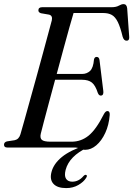

<svg xmlns="http://www.w3.org/2000/svg" viewBox="-33 -736 665 958"><path d="M338 0H3Q-13 0 -13 -14Q-13 -26.5 1.5 -30.5L40.5 -36.5Q61.5 -41 69 -66Q76 -89 88.2 -133.5Q100.5 -178 116.2 -234.5Q132 -291 148.8 -351.8Q165.5 -412.5 180.8 -468.8Q196 -525 207.8 -568.8Q219.5 -612.5 225.5 -634.5Q230.5 -658.5 211.5 -663L171 -670Q158.5 -674.5 158.5 -684Q158.5 -700 177 -700H523Q546.5 -700 560 -707.8Q573.5 -715.5 583.5 -715.5Q599 -715.5 601.5 -695L611.5 -555Q614 -534 600 -533Q585.5 -531.5 579 -552.5Q567.5 -600.5 554.8 -626.2Q542 -652 524.8 -661.5Q507.5 -671 483.5 -671H334Q326.5 -646.5 313.2 -599Q300 -551.5 283.5 -491Q267 -430.5 250 -367H376.5Q400 -367 416.2 -382Q432.5 -397 436 -439.5Q439 -452 449 -452Q461.5 -452 463.5 -436.5L482.5 -281.5Q485 -260 470.5 -259Q460.5 -258.5 455 -272.5Q443 -310 425.5 -324Q408 -338 376.5 -338H242Q226 -278.5 211.2 -224Q196.5 -169.5 185.8 -128.5Q175 -87.5 170.5 -69Q165.5 -48 175.5 -38.5Q185.5 -29 220 -29H324Q371.5 -29 409 -59.2Q446.5 -89.5 485 -166Q493.5 -182 503 -182Q515.5 -182 514.5 -162.5Q510.5 -112 492.2 -72.8Q474 -33.5 447.5 -11Q421 11.5 392 11.5Q377.5 11.5 365.8 5.8Q354 0 338 0ZM399.5 -13.5 403.5 0Q312.5 43 294.5 111.5Q287 141 296.5 155.8Q306 170.5 327.5 170.5Q359.5 170.5 383 143Q390.5 135 396 136.5Q405 139 396.5 152Q384.5 171.5 358 187Q331.5 202.5 297.5 202.5Q253 202.5 233.5 181Q214 159.5 224 122Q234.5 81 276.2 47Q318 13 399.5 -13.5Z"/></svg>

Font: Fraunces 144pt S050
Style: Italic
Weight: 400
Italic angle: -16°
Version: Version 1.000; ttfautohint (v1.8.3)